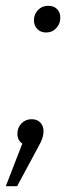

<svg xmlns="http://www.w3.org/2000/svg" viewBox="-40 -492 257 662"><path d="M110 -40Q110 -27 105.5 -14Q101 -1 89 20L19 150H-20L37 3Q20 -8 20 -31Q20 -52 34 -66.5Q48 -81 69 -81Q88 -81 99 -69.5Q110 -58 110 -40ZM77 -422Q77 -443 91 -457.5Q105 -472 126 -472Q146 -472 157 -460.5Q168 -449 168 -431Q168 -410 154 -395Q140 -380 119 -380Q100 -380 88.5 -392Q77 -404 77 -422Z"/></svg>

Font: Fira Sans Condensed Light
Style: Italic
Weight: 300
Width: 3
Italic angle: -8°
Designer: Carrois Corporate & Edenspiekermann AG
Foundry: Carrois Corporate GbR & Edenspiekermann AG
Version: Version 4.203